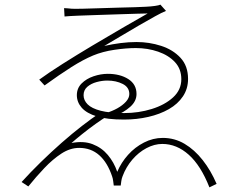

<svg xmlns="http://www.w3.org/2000/svg" viewBox="-20 -772 1040 827"><path d="M256 -737Q265 -737 272.5 -736Q280 -735 288 -734.5Q296 -734 304 -734Q310 -734 338.5 -734.5Q367 -735 406.5 -736.5Q446 -738 487.5 -739Q529 -740 562 -741Q595 -742 609 -743Q630 -744 647.5 -746.5Q665 -749 671 -752L695 -725Q679 -719 647.5 -701.5Q616 -684 577 -661.5Q538 -639 499 -615.5Q460 -592 429 -574Q464 -582 499.5 -586.5Q535 -591 568 -591Q623 -591 674 -574.5Q725 -558 757.5 -523Q790 -488 790 -432Q790 -390 768 -357Q746 -324 707.5 -302Q669 -280 619 -268.5Q569 -257 514 -257Q442 -257 397.5 -270.5Q353 -284 332 -308Q311 -332 311 -362Q311 -392 331.5 -412.5Q352 -433 383 -443.5Q414 -454 444 -454Q497 -454 532.5 -431.5Q568 -409 568 -367Q568 -336 541 -312Q514 -288 474 -272Q468 -271 457 -272.5Q446 -274 444 -273Q422 -260 392 -238.5Q362 -217 334 -194.5Q306 -172 288 -156Q340 -166 379 -151Q418 -136 444.5 -104.5Q471 -73 485 -32Q502 -72 531.5 -105Q561 -138 600 -158Q639 -178 681 -178Q732 -178 775 -152.5Q818 -127 853 -82.5Q888 -38 913 20L882 35Q845 -59 793 -105.5Q741 -152 679 -152Q645 -152 611 -134Q577 -116 550 -84.5Q523 -53 508 -13Q504 -3 502.5 8Q501 19 500 27H470Q469 20 467.5 8Q466 -4 463 -12Q443 -72 407.5 -103.5Q372 -135 321 -135Q282 -135 244.5 -110.5Q207 -86 171 -48Q135 -10 102 31L73 12Q111 -30 155.5 -73.5Q200 -117 245.5 -157Q291 -197 333 -229.5Q375 -262 408 -284Q411 -285 417.5 -285Q424 -285 430.5 -285.5Q437 -286 439 -286Q463 -293 485.5 -305.5Q508 -318 522.5 -334Q537 -350 537 -367Q537 -396 508.5 -410.5Q480 -425 442 -425Q420 -425 396 -418.5Q372 -412 356 -398Q340 -384 340 -362Q340 -340 357.5 -322.5Q375 -305 413.5 -295Q452 -285 515 -285Q577 -285 633.5 -302.5Q690 -320 725.5 -352.5Q761 -385 761 -431Q761 -475 733.5 -504.5Q706 -534 661 -549.5Q616 -565 565 -565Q524 -565 473 -557.5Q422 -550 381 -533Q338 -515 287.5 -483Q237 -451 172 -404L149 -429Q190 -459 250 -497Q310 -535 377 -575Q444 -615 507 -651.5Q570 -688 616 -714Q605 -714 571.5 -713Q538 -712 493.5 -710.5Q449 -709 402.5 -707.5Q356 -706 317 -704.5Q278 -703 258 -701Z"/></svg>

Font: Noto Sans JP Thin Thin
Style: Regular
Weight: 250
Version: Version 2.004-H2;hotconv 1.0.118;makeotfexe 2.5.65603